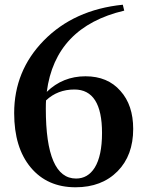

<svg xmlns="http://www.w3.org/2000/svg" viewBox="-20 -777 624 813"><path d="M381 -67Q412 -117 412 -214Q412 -398 295 -398Q224 -398 175 -352Q174 -340 174 -317Q174 -21 302 -21Q352 -21 381 -67ZM506 -732Q214 -663 178 -388Q246 -454 342 -454Q436 -454 490 -392Q544 -332 544 -231Q544 -119 478 -52Q411 16 300 16Q180 16 110 -68Q40 -152 40 -298Q40 -477 165 -605Q293 -736 500 -757Z"/></svg>

Font: `n[OS CN
Style: <[WOS[P|ûg*[NI>           
Weight: 700
Designer: Ryoko NISHIZUKA ¬âXZm¬º[P (kana & ideographs); Frank Grie√ühammer (Latin, Greek & Cyrillic); Wenlong ZHANG _ e¬á¬ü¬ô (b
Foundry: Adobe Systems Incorporated
Version: Version 1.00 April 7, 2017, initial release